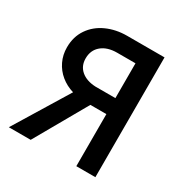

<svg xmlns="http://www.w3.org/2000/svg" viewBox="-159 -824 930 959"><g transform="rotate(30 306.0 -344.5)"><path d="M408.7 1V-299.3H316.4L145.5 1H19.5L210 -310.5Q168.9 -322.8 137.7 -348.4Q106.4 -374 88.9 -410.4Q71.3 -446.8 71.3 -490.2Q71.3 -551.3 102.3 -596.7Q133.3 -642.1 186.3 -666Q239.3 -689.9 303.2 -689.9H518.6V1ZM407.7 -591.8H302.2Q246.1 -591.8 212.9 -564.2Q179.7 -536.6 179.7 -488.8Q179.7 -445.3 210 -419.4Q240.2 -393.6 292 -391.1H407.7Z"/></g></svg>

Font: Acari Sans SemiBold
Style: Regular
Weight: 600
Designer: Alfredo Marco Pradil and Stefan Peev
Foundry: Hanken Design Co.
Version: Version 1.045;January 11, 2019;FontCreator 11.5.0.2425 64-bi